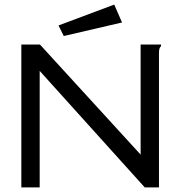

<svg xmlns="http://www.w3.org/2000/svg" viewBox="-20 -817 790 837"><path d="M73 -623H154L593 -143V-623H682V-616Q676 -610 674.5 -603Q673 -596 673 -579V0H611L153 -508V0H73ZM258 -660 235 -706 478 -797 512 -719Z"/></svg>

Font: Inconsolata ExtraExpanded
Style: Regular
Weight: 400
Width: 8
Monospace: yes
Designer: Raph Levien, Cyreal, Brenton Simpson
Foundry: Raph Levien, Cyreal, Google
Version: Version 3.000; ttfautohint (v1.8.2.53-6de2)